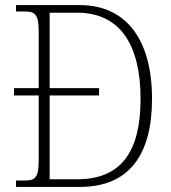

<svg xmlns="http://www.w3.org/2000/svg" viewBox="-20 -734 672 754"><path d="M43 0H294C488 0 577 -127 577 -346C577 -574 479 -714 293 -714H43V-689H73C119 -689 132 -679 132 -606V-388H35V-359H132V-110C132 -34 120 -25 72 -25H43ZM283 -30H175V-359H369V-388H175V-684H284C454 -684 532 -554 532 -346C532 -137 455 -30 283 -30Z"/></svg>

Font: Noto Serif Sinhala SemiCondensed ExtraLight
Style: Regular
Weight: 200
Width: 4
Designer: Jelle Bosma - Monotype Design Team
Foundry: Monotype Imaging Inc.
Version: Version 2.007